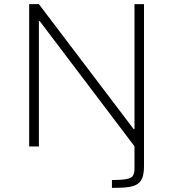

<svg xmlns="http://www.w3.org/2000/svg" viewBox="-20 -708 837 928"><path d="M521 200V162Q571 162 594 157Q617 152 623.5 139.5Q630 127 630 106V-1L172 -606H168V0H121V-688H168L626 -84H630V-688H676V94Q676 124 670.5 143.5Q665 163 653 174.5Q641 186 622.5 191.5Q604 197 579 198.5Q554 200 521 200Z"/></svg>

Font: Saira SemiExpanded ExtraLight
Style: Regular
Weight: 250
Width: 6
Designer: Hector Gatti with collaboration of the Omnibus-Type team
Foundry: Omnibus-Type
Version: Version 1.101